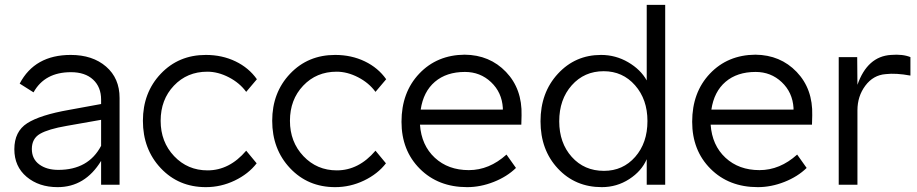

<svg xmlns="http://www.w3.org/2000/svg" viewBox="-20 -760 3772 790"><path d="M396 -350Q396 -402 363 -432.5Q330 -463 272 -463Q164 -463 118 -380L61 -416Q123 -534 271 -534Q361 -534 416.5 -486Q472 -438 472 -357V0H396V-98Q330 10 217 10Q140 10 89.5 -32.5Q39 -75 39 -146Q39 -219 92 -253Q145 -287 265 -308L396 -332ZM111 -147Q111 -106 141.5 -83.5Q172 -61 220 -61Q344 -61 396 -160V-267L254 -242Q179 -229 145 -209.5Q111 -190 111 -147Z M827 10Q715 10 641.5 -68Q568 -146 568 -263Q568 -379 641.5 -456.5Q715 -534 827 -534Q894 -534 949 -507.5Q1004 -481 1037 -434L993 -382Q966 -419 921.5 -442Q877 -465 833 -465Q750 -465 695.5 -407.5Q641 -350 641 -263Q641 -176 696.5 -117.5Q752 -59 834 -59Q924 -59 993 -140L1036 -88Q1002 -44 945.5 -17Q889 10 827 10Z M1359 10Q1247 10 1173.5 -68Q1100 -146 1100 -263Q1100 -379 1173.5 -456.5Q1247 -534 1359 -534Q1426 -534 1481 -507.5Q1536 -481 1569 -434L1525 -382Q1498 -419 1453.5 -442Q1409 -465 1365 -465Q1282 -465 1227.5 -407.5Q1173 -350 1173 -263Q1173 -176 1228.5 -117.5Q1284 -59 1366 -59Q1456 -59 1525 -140L1568 -88Q1534 -44 1477.5 -17Q1421 10 1359 10Z M1902 10Q1783 10 1707.5 -65.5Q1632 -141 1632 -259Q1632 -380 1705 -457Q1778 -534 1892 -535Q1995 -534 2062 -464Q2129 -394 2126 -285L2125 -247H1708Q1714 -162 1769 -111Q1824 -60 1909 -60Q1993 -60 2064 -124L2103 -69Q2066 -33 2011.5 -11.5Q1957 10 1902 10ZM1711 -309H2049V-316Q2045 -380 2000.5 -422Q1956 -464 1893 -464Q1817 -464 1769.5 -423.5Q1722 -383 1711 -309Z M2456 10Q2347 10 2275.5 -66.5Q2204 -143 2204 -261Q2204 -379 2275.5 -456.5Q2347 -534 2453 -534Q2513 -534 2564.5 -504Q2616 -474 2641 -429V-740H2717V0H2641V-105Q2620 -56 2569 -23Q2518 10 2456 10ZM2281 -261Q2281 -172 2332.5 -114.5Q2384 -57 2465 -57Q2543 -57 2593.5 -114.5Q2644 -172 2644 -262Q2644 -351 2593 -409Q2542 -467 2464 -467Q2384 -467 2332.5 -409Q2281 -351 2281 -261Z M3098 10Q2979 10 2903.5 -65.5Q2828 -141 2828 -259Q2828 -380 2901 -457Q2974 -534 3088 -535Q3191 -534 3258 -464Q3325 -394 3322 -285L3321 -247H2904Q2910 -162 2965 -111Q3020 -60 3105 -60Q3189 -60 3260 -124L3299 -69Q3262 -33 3207.5 -11.5Q3153 10 3098 10ZM2907 -309H3245V-316Q3241 -380 3196.5 -422Q3152 -464 3089 -464Q3013 -464 2965.5 -423.5Q2918 -383 2907 -309Z M3431 0V-525H3507L3508 -411Q3549 -528 3646 -534Q3694 -538 3726 -525V-449Q3667 -460 3624 -455Q3573 -451 3540.5 -407.5Q3508 -364 3508 -306V0Z"/></svg>

Font: Easer Grotesk Light
Style: Regular
Weight: 300
Designer: Boardeaser, Bonnie Shaver-Troup, Thomas Jockin
Foundry: Lexend
Version: Version 1.008;Glyphs 3.1.2 (3151)